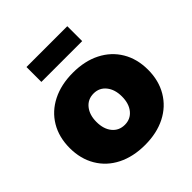

<svg xmlns="http://www.w3.org/2000/svg" viewBox="-202 -896 1048 1048"><g transform="rotate(-45 321.5 -372.5)"><path d="M624 -272Q624 -189 586.5 -125.5Q549 -62 481 -27.5Q413 7 322 7Q231 7 162.5 -27.5Q94 -62 56.5 -125.5Q19 -189 19 -272Q19 -356 56.5 -419Q94 -482 162.5 -516.5Q231 -551 322 -551Q413 -551 481 -516.5Q549 -482 586.5 -419Q624 -356 624 -272ZM223 -270Q223 -215 250 -182Q277 -149 322 -149Q366 -149 393 -182Q420 -215 420 -270Q420 -324 393 -357.5Q366 -391 322 -391Q277 -391 250 -357.5Q223 -324 223 -270ZM165 -752H480V-637H165Z"/></g></svg>

Font: Gontserrat ExtraBold
Style: Regular
Weight: 800
Designer: Julieta Ulanovsky
Foundry: Julieta Ulanovsky
Version: Version 6.001